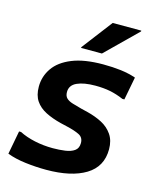

<svg xmlns="http://www.w3.org/2000/svg" viewBox="-115 -840 757 927"><g transform="rotate(15 263.5 -376.0)"><path d="M31 -137H41Q74 -120 118 -110.5Q162 -101 209 -101Q241 -101 270 -105Q299 -109 316.5 -121.5Q334 -134 334 -160Q334 -188 311 -199.5Q288 -211 249 -220L215 -228Q171 -239 137.5 -256Q104 -273 85.5 -300.5Q67 -328 67 -371Q67 -422 96 -464Q125 -506 185.5 -530.5Q246 -555 340 -555Q388 -555 428.5 -550Q469 -545 504 -533L482 -418H472Q437 -433 404 -439.5Q371 -446 330 -446Q273 -446 239 -430.5Q205 -415 205 -381Q205 -361 216 -350.5Q227 -340 247 -334Q267 -328 293 -321L326 -313Q366 -303 399 -286Q432 -269 452.5 -239.5Q473 -210 473 -166Q473 -79 401.5 -35.5Q330 8 205 8Q153 8 100.5 1.5Q48 -5 9 -20ZM216 -604V-608L332 -760H475V-756L320 -604Z"/></g></svg>

Font: Kufam SemiBold
Style: Italic
Weight: 600
Italic angle: -11°
Designer: Artur Schmal
Foundry: Original Type
Version: Version 1.301; ttfautohint (v1.8.3)